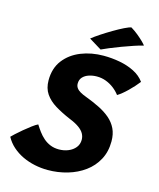

<svg xmlns="http://www.w3.org/2000/svg" viewBox="-137 -952 867 1049"><g transform="rotate(15 296.5 -427.5)"><path d="M233.6 7.9Q196 7.9 159.6 0.2Q123.1 -7.5 90.4 -22.9Q57.8 -38.4 31.9 -61.3Q6 -84.2 -10.5 -114.8Q-5.9 -120 10.1 -134.7Q26 -149.4 47 -166.9Q68 -184.5 87.8 -199.2Q107.5 -214 119.9 -219.5Q131.4 -201.1 144.9 -182.9Q158.4 -164.6 175.6 -149.6Q192.8 -134.5 214.5 -125.6Q236.2 -116.6 263.4 -116.6Q292 -116.6 316.5 -126.7Q341 -136.8 356 -155.4Q371 -174.1 371 -199.4Q371 -218.1 361.9 -234.3Q352.9 -250.5 332.4 -265.2Q311.9 -280 276.8 -294Q229 -314.4 191.8 -337.1Q154.6 -359.8 133.2 -390.9Q111.8 -422.1 111.8 -467.4Q111.8 -535.5 147.2 -581.6Q182.6 -627.6 241.1 -651.1Q299.6 -674.5 368.6 -674.5Q415 -674.5 460 -666.1Q505 -657.8 542.2 -639.1Q579.4 -620.5 602.1 -589.2Q579.9 -560.6 549.1 -530.5Q518.2 -500.4 494 -485.9Q479.4 -505.4 459 -521.1Q438.6 -536.8 414.2 -546.1Q389.8 -555.4 362.2 -555.4Q339 -555.4 317.9 -548.6Q296.8 -541.9 283.4 -527.6Q270.1 -513.4 270.1 -491Q270.1 -476.8 277.9 -466.1Q285.6 -455.4 299.8 -447.4Q313.9 -439.4 332.6 -432.6Q375.5 -416.5 411.6 -398.6Q447.8 -380.8 474.4 -358Q501 -335.2 515.7 -304.9Q530.4 -274.5 530.4 -233.4Q530.4 -174.6 506.1 -129.6Q481.9 -84.5 440.1 -54Q398.4 -23.5 344.9 -7.8Q291.5 7.9 233.6 7.9ZM474.5 -863Q496.8 -849.6 516.3 -833.4Q535.9 -817.2 549.2 -803.9Q562.5 -790.6 565.9 -784.9Q544.2 -779.8 512.7 -769.2Q481.1 -758.8 447.5 -746.1Q413.9 -733.5 385.6 -721.7Q357.4 -709.9 342.8 -702.8L272.1 -746.1Q290.5 -761 319.3 -780Q348.1 -799 379.2 -817.3Q410.2 -835.6 436.2 -848.4Q462.1 -861.1 474.5 -863Z"/></g></svg>

Font: Grandstander Thin
Style: Italic
Weight: 100
Italic angle: -15°
Designer: Tyler Finck
Foundry: Etcetera Type Co
Version: Version 1.200